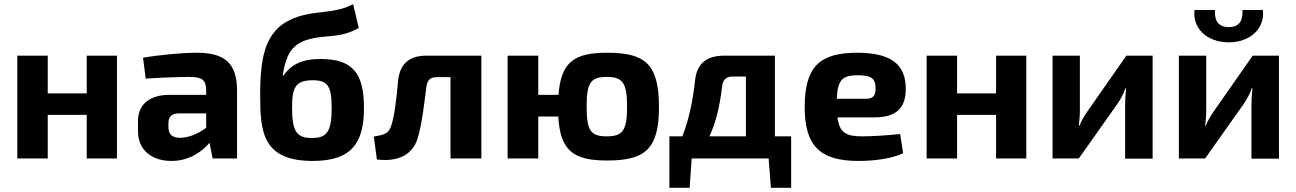

<svg xmlns="http://www.w3.org/2000/svg" viewBox="-20 -760 6218 921"><path d="M541 -493H396V-312H209V-493H63V0H209V-209H396V0H541Z M679 -383C759 -388 841 -391 888 -391C950 -391 968 -377 969 -327V-305H793C698 -305 642 -259 642 -180V-130C642 -38 711 12 802 12C890 12 950 -34 985 -75L1000 0H1117V-326C1117 -465 1049 -507 922 -507C854 -507 738 -496 666 -483ZM788 -169C788 -197 800 -215 836 -216H969V-147C926 -115 880 -99 845 -99C806 -99 788 -115 788 -150Z M1674 -740C1584 -693 1504 -711 1410 -680C1255 -630 1228 -501 1228 -303C1228 -126 1240 12 1481 12C1669 12 1726 -77 1726 -243C1726 -408 1672 -477 1518 -477C1415 -477 1372 -442 1339 -397H1336C1339 -415 1342 -440 1353 -470C1365 -508 1390 -552 1460 -571C1544 -595 1611 -574 1701 -626ZM1480 -375C1551 -375 1571 -349 1571 -242C1571 -128 1548 -98 1476 -98C1404 -98 1381 -128 1381 -243C1381 -339 1396 -375 1480 -375Z M2289 -493H2026C1939 -493 1897 -451 1889 -368C1882 -285 1872 -202 1857 -158C1845 -119 1823 -113 1773 -105L1788 5C1888 17 1967 -14 1989 -117C2004 -173 2015 -260 2025 -341C2030 -377 2043 -390 2077 -390H2141V0H2289Z M2562 -305V-493H2415V0H2562V-201H2658C2667 -36 2732 10 2892 10C3074 10 3141 -44 3141 -246C3141 -454 3074 -507 2892 -507C2736 -507 2671 -464 2659 -305ZM2890 -106C2813 -106 2794 -134 2794 -248C2794 -363 2813 -391 2890 -391C2967 -391 2988 -363 2988 -248C2988 -134 2967 -106 2890 -106Z M3775 -106H3697V-493H3455C3366 -493 3322 -453 3314 -373C3304 -282 3287 -193 3253 -106H3191V141H3288L3298 0H3667L3678 141H3775ZM3558 -106H3383C3413 -170 3432 -245 3444 -346C3447 -377 3464 -393 3494 -393H3558Z M4175 -197C4283 -197 4325 -245 4325 -335C4324 -448 4259 -507 4091 -507C3913 -507 3840 -441 3840 -246C3840 -64 3910 12 4097 12C4167 12 4254 3 4312 -25L4298 -117C4231 -110 4159 -106 4114 -106C4039 -106 4007 -123 3997 -197ZM3994 -286C3998 -379 4022 -399 4096 -399C4160 -399 4180 -383 4180 -337C4180 -309 4175 -286 4134 -286Z M4903 -493H4758V-312H4571V-493H4425V0H4571V-209H4758V0H4903Z M5509 1V-493H5383L5195 -224C5181 -204 5168 -182 5158 -157H5155C5158 -184 5160 -205 5160 -230V-493H5029V0H5155L5341 -263C5354 -282 5370 -311 5378 -336H5382C5379 -306 5377 -283 5377 -257V1Z M5940 -712C5943 -654 5919 -630 5875 -630C5829 -630 5805 -654 5808 -712H5710C5699 -630 5764 -557 5875 -557C5984 -557 6048 -630 6038 -712ZM6115 1V-493H5989L5801 -224C5787 -204 5774 -182 5764 -157H5761C5764 -184 5766 -205 5766 -230V-493H5635V0H5761L5947 -263C5960 -282 5976 -311 5984 -336H5988C5985 -306 5983 -283 5983 -257V1Z"/></svg>

Font: SnT
Style: Bold
Weight: 700
Designer: Natanael Gama
Version: Version 1.001;PS 001.001;hotconv 1.0.70;makeotf.lib2.5.58329